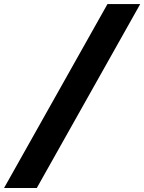

<svg xmlns="http://www.w3.org/2000/svg" viewBox="-99 -795 708 942"><path d="M-79.1 127.4 428.2 -774.9H588.9L81.5 127.4Z"/></svg>

Font: Schibsted Grotesk ExtraBold
Style: Italic
Weight: 800
Italic angle: -12°
Designer: Bakken & Baeck AS, Henrik Kongsvoll
Foundry: Schibsted ASA
Version: Version 1.100; ttfautohint (v1.8.4.7-5d5b);gftools[0.9.25]